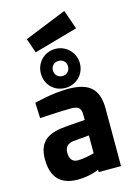

<svg xmlns="http://www.w3.org/2000/svg" viewBox="-141 -1028 792 1113"><g transform="rotate(-15 255.5 -471.5)"><path d="M311 -113C311 -113 256 -97 213 -97C177 -97 164 -121 164 -156C164 -192 185 -209 220 -212L311 -220ZM445 -344C445 -461 393 -512 263 -512C167 -512 60 -483 60 -483L64 -390C64 -390 186 -398 252 -398C292 -398 311 -387 311 -344V-313L204 -305C94 -297 29 -265 29 -152C29 -46 79 11 184 11C259 11 311 -14 311 -14C311 -13 311 0 311 0H445V-344ZM138 -765 400 -839 360 -954 108 -852ZM207 -638C207 -664 226 -683 253 -683C279 -683 298 -664 298 -638C298 -611 279 -592 253 -592C226 -592 207 -611 207 -638ZM135 -638C135 -571 185 -521 252 -521C317 -521 369 -571 369 -638C369 -703 317 -755 252 -755C185 -755 135 -703 135 -638Z"/></g></svg>

Font: RazerF5
Style: Bold
Weight: 700
Foundry: Razer Inc.
Version: Version 2